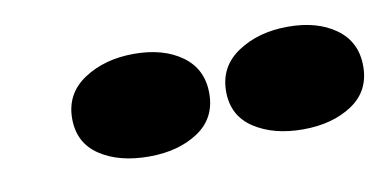

<svg xmlns="http://www.w3.org/2000/svg" viewBox="-33 -818 597 296"><g transform="rotate(-10 265.5 -670.0)"><path d="M182 -590Q135 -590 105 -610Q75 -630 75 -668Q75 -707 107.5 -728.5Q140 -750 186 -750Q232 -750 261 -729Q290 -708 290 -670Q290 -631 259 -610.5Q228 -590 182 -590ZM423 -590Q377 -590 346.5 -610Q316 -630 316 -668Q316 -707 348.5 -728.5Q381 -750 427 -750Q473 -750 502 -729Q531 -708 531 -670Q531 -631 500 -610.5Q469 -590 423 -590Z"/></g></svg>

Font: Sansita Swashed ExtraBold
Style: Regular
Weight: 800
Designer: Pablo Cosgaya
Foundry: Omnibus-Type
Version: Version 1.003; ttfautohint (v1.8.3)